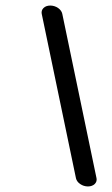

<svg xmlns="http://www.w3.org/2000/svg" viewBox="-20 -672 402 692"><path d="M130.3 -622.5 253.8 -29.5C257.1 -13.7 276.1 0 297 0C317.9 0 331.1 -13.9 327.9 -29.5C327.9 -29.5 204.6 -622.3 204.4 -622.5C201.1 -638.3 182.1 -652 161.2 -652C140.3 -652 127.4 -638.3 130.3 -622.5Z"/></svg>

Font: Hi.
Style: Tall Oblique
Weight: 400
Designer: Mew Too, Robert Jablonski
Foundry: Cannot Into Space Fonts
Version: Version 1.996